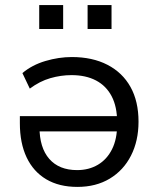

<svg xmlns="http://www.w3.org/2000/svg" viewBox="-20 -725 624 754"><path d="M284 9Q212 9 161.5 -21Q111 -51 84.5 -107Q58 -163 58 -241V-269H459V-209H115L135 -227Q135 -145 173.5 -101Q212 -57 283 -57Q329 -57 364.5 -78Q400 -99 420 -139Q440 -179 440 -236V-245Q440 -306 418.5 -347Q397 -388 357 -409Q317 -430 261 -430Q219 -430 177.5 -418Q136 -406 97 -377L68 -438Q106 -470 158.5 -485.5Q211 -501 262 -501Q343 -501 402 -470.5Q461 -440 492.5 -383.5Q524 -327 524 -247Q524 -172 494.5 -114Q465 -56 411 -23.5Q357 9 284 9ZM324 -611V-705H418V-611ZM134 -611V-705H228V-611Z"/></svg>

Font: Nunito Sans 9pt
Style: Regular
Weight: 400
Version: Version 3.101;gftools[0.9.27]